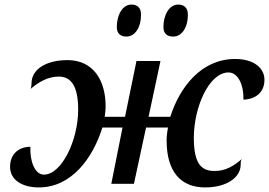

<svg xmlns="http://www.w3.org/2000/svg" viewBox="-20 -804 1177 840"><path d="M738 -644C775 -644 802 -683 802 -740C802 -771 784 -784 760 -784C718 -784 695 -735 695 -686C695 -656 712 -644 738 -644ZM533 -644C570 -644 597 -683 597 -740C597 -771 580 -784 555 -784C514 -784 491 -735 491 -686C491 -656 509 -644 533 -644ZM877 16C971 16 1033 -27 1033 -84C1033 -93 1033 -104 1040 -110C1002 -77 967 -56 919 -56C866 -56 828 -80 828 -201C828 -334 894 -487 980 -487C1022 -487 1047 -431 1045 -368C1101 -370 1137 -402 1137 -455C1137 -506 1091 -546 1009 -546C860 -546 766 -422 725 -293H630L682 -537H577L527 -293H438C440 -309 442 -319 442 -340C442 -450 390 -541 275 -541C184 -541 118 -502 118 -440C118 -431 117 -423 114 -415C150 -446 191 -469 237 -469C292 -469 322 -426 322 -324C322 -191 250 -40 172 -40C133 -40 110 -98 113 -162C56 -161 24 -125 24 -74C24 -19 74 16 150 16C293 16 386 -112 428 -246H516L467 0H566L619 -246H715C710 -219 709 -204 709 -189C709 -53 771 16 877 16Z"/></svg>

Font: Noto Serif Semi
Style: Italic
Weight: 600
Italic angle: -12°
Designer: Monotype Design Team
Foundry: Monotype Imaging Inc.
Version: Version 1.901